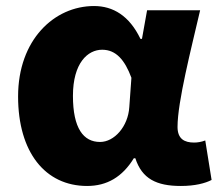

<svg xmlns="http://www.w3.org/2000/svg" viewBox="-20 -603 725 637"><path d="M269 14C335 14 386 -16 424 -78H429C451 -10 499 14 580 14C627 14 661 5 682 -6L661 -137C648 -132 635 -130 624 -130C592 -130 569 -142 569 -182C569 -265 614 -440 644 -569H468L451 -474H446C409 -551 355 -583 292 -583C160 -583 40 -471 40 -283C40 -98 130 14 269 14ZM312 -132C257 -132 222 -177 222 -285C222 -394 271 -438 319 -438C365 -438 394 -404 416 -345L409 -248C405 -183 359 -132 312 -132Z"/></svg>

Font: Noto Sans HK Black
Style: Regular
Weight: 900
Designer: Ryoko NISHIZUKA 西塚涼子 (kana, bopomofo & ideographs); Paul D. Hunt (Latin, Greek & Cyrillic); Sandoll Communications 산돌커뮤니
Foundry: Adobe
Version: Version 2.004;hotconv 1.0.118;makeotfexe 2.5.65603